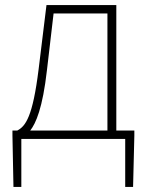

<svg xmlns="http://www.w3.org/2000/svg" viewBox="-20 -547 581 756"><path d="M403 -33H99C121 -61 148 -121 165 -272L191 -494H403ZM438 -33V-527H163L132 -274C109 -88 81 -50 48 -33H29V-13L33 189H64V0H473V189H504L509 -13V-33Z"/></svg>

Font: Noto Sans Japanese Thin
Style: Regular
Weight: 100
Designer: Ryoko NISHIZUKA (kana & ideographs); Paul D. Hunt (Latin, Greek & Cyrillic); Wenlong ZHANG (bopomofo); Sandoll Communica
Foundry: Adobe Systems Incorporated
Version: Version 1.000;PS 1;hotconv 1.0.78;makeotf.lib2.5.61930